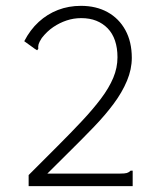

<svg xmlns="http://www.w3.org/2000/svg" viewBox="-20 -637 540 657"><path d="M78 -38Q131 -91 177 -137Q223 -183 260.5 -223Q298 -263 325.5 -299.5Q353 -336 367.5 -370.5Q382 -405 382 -441Q382 -473 373.5 -498Q365 -523 348.5 -540Q332 -557 309.5 -566Q287 -575 258 -575Q232 -575 208 -567Q184 -559 162.5 -544.5Q141 -530 123 -507Q114 -493 112 -485.5Q110 -478 111 -470L107 -465L99 -470L63 -496Q83 -535 112.5 -562Q142 -589 178.5 -603Q215 -617 257 -617Q309 -617 348 -595.5Q387 -574 409 -534Q431 -494 431 -439Q431 -400 414.5 -360.5Q398 -321 369 -282Q340 -243 302.5 -204Q265 -165 224 -124.5Q183 -84 142 -43H390Q407 -43 414 -45Q421 -47 427 -53H434V-43V0H78Z"/></svg>

Font: Inconsolata Light
Style: Regular
Weight: 300
Designer: Raph Levien, Cyreal, Brenton Simpson
Foundry: Raph Levien, Cyreal, Google
Version: Version 3.001